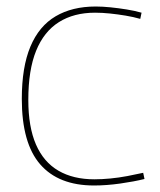

<svg xmlns="http://www.w3.org/2000/svg" viewBox="-20 -560 492 590"><path d="M47 -256Q47 -354 73.5 -417Q100 -480 151 -510Q202 -540 274 -540Q295 -540 319.5 -537.5Q344 -535 369 -531Q394 -527 415 -521L411 -502Q390 -508 366 -512Q342 -516 318 -518.5Q294 -521 272 -521Q207 -521 161 -492Q115 -463 91 -404Q67 -345 67 -253Q67 -170 90.5 -116Q114 -62 159.5 -35.5Q205 -9 270 -9Q293 -9 319 -11.5Q345 -14 371.5 -19Q398 -24 420 -29L424 -10Q392 -2 349.5 4Q307 10 269 10Q160 10 103.5 -55Q47 -120 47 -256Z"/></svg>

Font: Georama ExtraCondensed Thin Thin
Style: Regular
Weight: 250
Version: Version 1.001